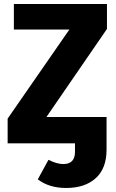

<svg xmlns="http://www.w3.org/2000/svg" viewBox="-20 -713 578 955"><path d="M512 -693V-569L211 -131H510V31Q510 125 456 173.5Q402 222 309 222Q224 222 168 179L221 82Q263 103 295 103Q353 103 353 42V0H18V-123L325 -566H49V-693Z"/></svg>

Font: Fira Sans
Style: Bold
Weight: 700
Designer: bBox Type GmbH & Carrois Corporate GbR & Edenspiekermann AG
Foundry: bBox Type GmbH & Carrois Corporate GbR & Edenspiekermann AG
Version: Version 4.301;PS 004.301;hotconv 1.0.88;makeotf.lib2.5.64775